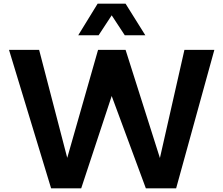

<svg xmlns="http://www.w3.org/2000/svg" viewBox="-20 -1020 1210 1040"><path d="M514.2 -829.1H403.8L508.8 -1000H660.2L767.1 -829.1H655.8L585 -937ZM1141.1 -750 934.1 0H770L585 -500L419.9 0H256.8L28.8 -750H191.9L344.2 -165L511.2 -750H660.2L846.2 -164.1L979 -750Z"/></svg>

Font: Oakes Grotesk Bold
Style: Regular
Weight: 700
Designer: Samuel Oakes
Foundry: Samuel Oakes
Version: Version 1.000;PS 001.000;hotconv 1.0.88;makeotf.lib2.5.64775